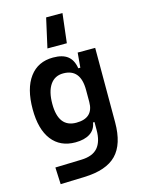

<svg xmlns="http://www.w3.org/2000/svg" viewBox="-145 -858 876 1175"><g transform="rotate(-15 293.0 -270.5)"><path d="M243.2 9.8Q147.5 9.8 94.7 -58.3Q42 -126.5 42 -253.9Q42 -384.3 95 -455.8Q147.9 -527.3 244.1 -527.3Q304.7 -527.3 336.7 -501.7Q368.7 -476.1 376.5 -423.8H389.6L397.9 -517.6H508.8V-45.9Q508.8 92.3 444.6 158.2Q380.4 224.1 240.2 228.5L88.9 233.4L84 126.5L250 121.6Q321.8 119.6 354.5 81.5Q387.2 43.5 387.2 -30.3V-80.1H377.9Q371.1 -35.6 335.9 -12.9Q300.8 9.8 243.2 9.8ZM166.5 -253.9Q166.5 -105 279.3 -105Q388.2 -105 388.2 -207.5V-283.7Q388.2 -417.5 278.8 -417.5Q225.1 -417.5 195.8 -374.8Q166.5 -332 166.5 -253.9ZM225.6 -589.8 267.1 -775.4H370.6L348.6 -589.8Z"/></g></svg>

Font: Caskaydia Cove SemiBold
Style: Regular
Weight: 600
Monospace: yes
Designer: Aaron Bell
Foundry: Saja Typeworks
Version: Version 4.300; ttfautohint (v1.8.3)